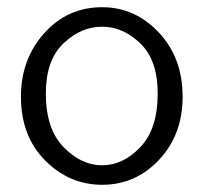

<svg xmlns="http://www.w3.org/2000/svg" viewBox="-20 -504 567 532"><path d="M38 -236Q38 -340 102.5 -412Q167 -484 263 -484Q354 -484 420 -414Q486 -344 486 -236Q486 -131 421 -61.5Q356 8 263 8Q172 8 105 -59.5Q38 -127 38 -236ZM107 -245Q107 -147 156 -96.5Q205 -46 263 -46Q321 -46 369 -96.5Q417 -147 417 -245Q417 -337 369 -383.5Q321 -430 263 -430Q204 -430 155.5 -383.5Q107 -337 107 -245Z"/></svg>

Font: Coval
Style: ExtraLight
Weight: 250
Foundry: Context Ltd
Version: Version 001.000